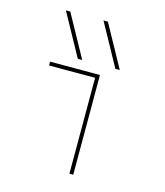

<svg xmlns="http://www.w3.org/2000/svg" viewBox="-117 -879 833 967"><g transform="rotate(15 300.0 -395.0)"><path d="M227 -570 106 -790H129L250 -570ZM423 -570 302 -790H325L446 -570ZM336 0V-500H96V-520H356V0Z"/></g></svg>

Font: M PLUS Code Latin Expanded Thin
Style: Regular
Weight: 250
Width: 7
Designer: Coji Morishita
Foundry: UNDERFOREST DESIGN
Version: Version 1.002; ttfautohint (v1.8.3)